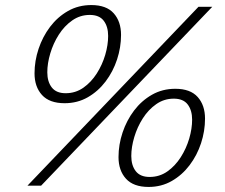

<svg xmlns="http://www.w3.org/2000/svg" viewBox="-20 -734 888 759"><path d="M88.5 0 764.5 -707H819L142.5 0ZM341 -714Q400.5 -714 429.5 -681.5Q458.5 -649 458.5 -596Q458.5 -547 442.8 -499Q427 -451 397.5 -412Q368 -373 327 -349.5Q286 -326 235.5 -326Q175.5 -326 146 -358.5Q116.5 -391 116.5 -444Q116.5 -493 132.5 -541Q148.5 -589 178 -628Q207.5 -667 248.8 -690.5Q290 -714 341 -714ZM239.5 -365.5Q278.5 -365.5 309.5 -387.2Q340.5 -409 362.5 -443.5Q384.5 -478 396 -517.2Q407.5 -556.5 407.5 -592Q407.5 -629 390 -652Q372.5 -675 335 -675Q296.5 -675 265.5 -653.2Q234.5 -631.5 212.5 -597Q190.5 -562.5 178.8 -523Q167 -483.5 167 -448Q167 -411 184.8 -388.2Q202.5 -365.5 239.5 -365.5ZM673 -383Q732.5 -383 761.5 -350.5Q790.5 -318 790.5 -265Q790.5 -216 774.8 -168Q759 -120 729.5 -81Q700 -42 659 -18.5Q618 5 567.5 5Q507.5 5 478 -27.5Q448.5 -60 448.5 -113Q448.5 -162 464.5 -210Q480.5 -258 510 -297Q539.5 -336 580.8 -359.5Q622 -383 673 -383ZM571.5 -34.5Q610.5 -34.5 641.5 -56.2Q672.5 -78 694.5 -112.5Q716.5 -147 728 -186.2Q739.5 -225.5 739.5 -261Q739.5 -298 722 -321Q704.5 -344 667 -344Q628.5 -344 597.5 -322.2Q566.5 -300.5 544.5 -266Q522.5 -231.5 510.8 -192Q499 -152.5 499 -117Q499 -80 516.8 -57.2Q534.5 -34.5 571.5 -34.5Z"/></svg>

Font: Newsreader Caption Light
Style: Italic
Weight: 300
Italic angle: -17°
Designer: Hugues Gentile
Foundry: Production Type
Version: Version 1.001